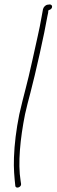

<svg xmlns="http://www.w3.org/2000/svg" viewBox="-20 -666 255 866"><path d="M174 -625C173 -620 171 -609 168 -592C156 -523 147 -492 126 -394C102 -283 88 -243 67 -150C53 -81 45 -15 43 44C41 96 45 133 49 172C51 188 78 178 75 163L73 150C60 70 71 -41 93 -151C100 -182 108 -214 117 -247C140 -334 181 -517 194 -594C197 -606 198 -612 198 -619L202 -621C219 -626 219 -646 204 -646L197 -645C187 -645 177 -636 174 -625Z"/></svg>

Font: Stray Cat
Style: LtCnObl
Weight: 300
Version: Version 1.0